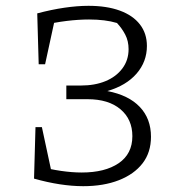

<svg xmlns="http://www.w3.org/2000/svg" viewBox="-20 -632 621 660"><path d="M97 -18 110 -61Q152 -50 190 -44.5Q228 -39 261 -39Q341 -39 388 -71Q435 -103 435 -164Q435 -222 394 -256.5Q353 -291 281 -291H208V-338H258Q306 -338 342.5 -353Q379 -368 400.5 -396.5Q422 -425 422 -463Q422 -491 410.5 -513Q399 -535 382 -553Q342 -565 286 -565Q250 -565 209 -560Q168 -555 121 -544L108 -586Q157 -599 201.5 -605.5Q246 -612 284 -612Q347 -612 392 -595.5Q437 -579 461 -548Q485 -517 485 -474Q485 -420 449.5 -379Q414 -338 349 -319Q422 -305 460.5 -264.5Q499 -224 499 -162Q499 -108 470 -70.5Q441 -33 388.5 -12.5Q336 8 266 8Q228 8 185.5 1.5Q143 -5 97 -18ZM102 -195H124L162 -18H97ZM113 -411 108 -586H173L135 -411Z"/></svg>

Font: Piazzolla Thin ExtraLight
Style: Regular
Weight: 250
Version: Version 2.005